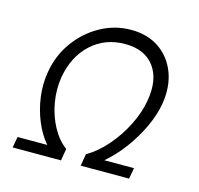

<svg xmlns="http://www.w3.org/2000/svg" viewBox="-87 -652 773 744"><g transform="rotate(15 300.0 -279.5)"><path d="M25 0 33 -44H152Q123 -78 104.5 -123.5Q86 -169 79.5 -218.5Q73 -268 81 -315Q92 -385 131.5 -440Q171 -495 228.5 -527Q286 -559 352 -559Q418 -559 464.5 -527Q511 -495 532 -440Q553 -385 542 -315Q534 -268 511 -218.5Q488 -169 454.5 -123.5Q421 -78 381 -44H500L492 0H298L306 -48Q348 -72 385.5 -115Q423 -158 449 -210Q475 -262 483 -311Q498 -398 460 -449Q422 -500 343 -500Q263 -500 207.5 -449Q152 -398 137 -311Q129 -261 138 -209.5Q147 -158 170.5 -115Q194 -72 227 -48L219 0Z"/></g></svg>

Font: Jost* Light
Style: Italic
Weight: 300
Italic angle: -10°
Version: Version 3.7